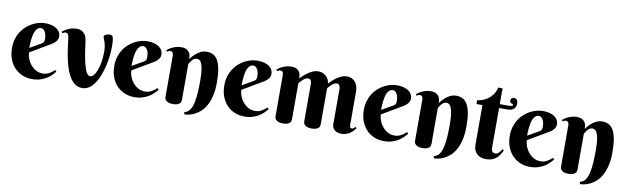

<svg xmlns="http://www.w3.org/2000/svg" viewBox="-44 -1142 5617 1720"><g transform="rotate(10 2764.5 -281.5)"><path d="M187 -224.1Q187 -208.5 191.7 -190.2Q196.3 -171.9 205.1 -153.3Q213.9 -134.8 226.8 -117.9Q239.7 -101.1 256.6 -87.9Q273.4 -74.7 293.9 -66.9Q314.5 -59.1 338.9 -59.1Q356 -59.1 370.6 -63Q385.3 -66.9 397.9 -73.7Q410.6 -80.6 422.4 -89.6Q434.1 -98.6 445.8 -108.9L458 -97.2Q446.8 -82 429.2 -64Q411.6 -45.9 386.7 -30Q361.8 -14.2 328.6 -3.7Q295.4 6.8 252.9 6.8Q210.4 6.8 170.2 -8.5Q129.9 -23.9 98.6 -54.7Q67.4 -85.4 48.6 -131.3Q29.8 -177.2 29.8 -238.8Q29.8 -283.2 41 -320.3Q52.2 -357.4 71.5 -387.2Q90.8 -417 116.5 -439.5Q142.1 -461.9 170.4 -476.8Q198.7 -491.7 228.3 -499.3Q257.8 -506.8 285.2 -506.8Q321.3 -506.8 348.1 -499Q375 -491.2 392.8 -478Q410.6 -464.8 419.4 -447.5Q428.2 -430.2 428.2 -411.1Q428.2 -388.2 415 -369.9Q401.9 -351.6 379.9 -337.9ZM285.2 -323.2Q291.5 -327.1 295.7 -330.8Q299.8 -334.5 302.2 -339.6Q304.7 -344.7 305.9 -352.3Q307.1 -359.9 307.1 -371.1Q307.1 -383.3 304.4 -398.2Q301.8 -413.1 295.4 -426.3Q289.1 -439.5 279.3 -448.2Q269.5 -457 255.9 -457Q238.3 -457 225.8 -446.5Q213.4 -436 205.3 -419.4Q197.3 -402.8 192.6 -381.6Q188 -360.4 185.5 -338.9Q183.1 -317.4 182.6 -297.6Q182.1 -277.8 182.1 -264.2Z M510.7 -415Q507.8 -434.6 501.2 -445.3Q494.6 -456.1 479 -456.1Q470.7 -456.1 464.6 -453.1Q458.5 -450.2 451.7 -444.8L441.9 -457Q453.1 -466.3 467 -475.3Q481 -484.4 497.1 -491.2Q513.2 -498 531.7 -502.4Q550.3 -506.8 570.8 -506.8Q600.1 -506.8 618.2 -496.8Q636.2 -486.8 646.7 -471.9Q657.2 -457 661.6 -439.9Q666 -422.9 668 -409.2Q686 -261.2 708.5 -185.1Q731 -108.9 761.7 -108.9Q778.8 -108.9 794.7 -127.4Q810.5 -146 822.5 -178.2Q834.5 -210.4 841.8 -253.4Q849.1 -296.4 849.1 -345.2Q849.1 -377.4 844.7 -399.7Q840.3 -421.9 835 -437Q829.6 -452.1 825.2 -462.2Q820.8 -472.2 820.8 -480Q820.8 -487.3 826.7 -492.2Q832.5 -497.1 840.6 -500.5Q848.6 -503.9 857.2 -505.4Q865.7 -506.8 871.1 -506.8Q885.3 -506.8 891.6 -502.9Q897.9 -499 901.9 -487.8Q906.2 -473.6 908 -450.4Q909.7 -427.2 909.7 -400.9Q909.7 -363.3 904.5 -318.4Q899.4 -273.4 888.9 -228Q878.4 -182.6 862.3 -140.1Q846.2 -97.7 824 -64.7Q801.8 -31.7 773.7 -12Q745.6 7.8 710.9 7.8Q670.4 7.8 640.6 -15.6Q610.8 -39.1 590.1 -76.7Q569.3 -114.3 555.7 -161.1Q542 -208 533.4 -255.1Q524.9 -302.2 519.8 -344.5Q514.6 -386.7 510.7 -415Z M1117.2 -224.1Q1117.2 -208.5 1121.8 -190.2Q1126.5 -171.9 1135.3 -153.3Q1144 -134.8 1157 -117.9Q1169.9 -101.1 1186.8 -87.9Q1203.6 -74.7 1224.1 -66.9Q1244.6 -59.1 1269 -59.1Q1286.1 -59.1 1300.8 -63Q1315.4 -66.9 1328.1 -73.7Q1340.8 -80.6 1352.5 -89.6Q1364.3 -98.6 1376 -108.9L1388.2 -97.2Q1377 -82 1359.4 -64Q1341.8 -45.9 1316.9 -30Q1292 -14.2 1258.8 -3.7Q1225.6 6.8 1183.1 6.8Q1140.6 6.8 1100.3 -8.5Q1060.1 -23.9 1028.8 -54.7Q997.6 -85.4 978.8 -131.3Q960 -177.2 960 -238.8Q960 -283.2 971.2 -320.3Q982.4 -357.4 1001.7 -387.2Q1021 -417 1046.6 -439.5Q1072.3 -461.9 1100.6 -476.8Q1128.9 -491.7 1158.4 -499.3Q1188 -506.8 1215.3 -506.8Q1251.5 -506.8 1278.3 -499Q1305.2 -491.2 1323 -478Q1340.8 -464.8 1349.6 -447.5Q1358.4 -430.2 1358.4 -411.1Q1358.4 -388.2 1345.2 -369.9Q1332 -351.6 1310.1 -337.9ZM1215.3 -323.2Q1221.7 -327.1 1225.8 -330.8Q1230 -334.5 1232.4 -339.6Q1234.9 -344.7 1236.1 -352.3Q1237.3 -359.9 1237.3 -371.1Q1237.3 -383.3 1234.6 -398.2Q1231.9 -413.1 1225.6 -426.3Q1219.2 -439.5 1209.5 -448.2Q1199.7 -457 1186 -457Q1168.5 -457 1156 -446.5Q1143.6 -436 1135.5 -419.4Q1127.4 -402.8 1122.8 -381.6Q1118.2 -360.4 1115.7 -338.9Q1113.3 -317.4 1112.8 -297.6Q1112.3 -277.8 1112.3 -264.2Z M1741.2 -243.2Q1741.2 -304.7 1735.6 -341.6Q1730 -378.4 1720.7 -397.7Q1711.4 -417 1700.2 -423.1Q1689 -429.2 1677.2 -429.2Q1663.1 -429.2 1652.1 -421.6Q1641.1 -414.1 1633.1 -404.3Q1625 -394.5 1619.4 -384.8Q1613.8 -375 1609.9 -370.1V-43.9Q1609.9 -37.6 1607.9 -28.6Q1606 -19.5 1598.4 -11.5Q1590.8 -3.4 1575.9 2.2Q1561 7.8 1535.2 7.8Q1509.3 7.8 1494.4 1.7Q1479.5 -4.4 1471.7 -12.7Q1463.9 -21 1461.9 -29.8Q1460 -38.6 1460 -43.9V-420.9Q1460 -435.1 1453.4 -445.6Q1446.8 -456.1 1431.2 -456.1Q1422.9 -456.1 1417 -453.1Q1411.1 -450.2 1404.3 -444.8L1394 -457Q1405.3 -466.3 1419.2 -475.3Q1433.1 -484.4 1449.2 -491.2Q1465.3 -498 1483.9 -502.4Q1502.4 -506.8 1522.9 -506.8Q1554.7 -506.8 1572.3 -496.3Q1589.8 -485.8 1598.1 -471.2Q1606.4 -456.5 1608.2 -440.7Q1609.9 -424.8 1609.9 -414.1Q1627.9 -439.9 1650.9 -460.4Q1660.2 -469.2 1671.6 -477.5Q1683.1 -485.8 1696 -492.4Q1709 -499 1723.4 -502.9Q1737.8 -506.8 1752.9 -506.8Q1786.1 -506.8 1811.8 -494.1Q1837.4 -481.4 1855 -451.7Q1872.6 -421.9 1881.8 -372.8Q1891.1 -323.7 1891.1 -251Q1891.1 -180.2 1878.4 -127.9Q1865.7 -75.7 1845.2 -39.1Q1824.7 -2.4 1798.8 20.8Q1772.9 43.9 1746.6 57.1Q1720.2 70.3 1696 75.4Q1671.9 80.6 1654.3 81.1L1648.9 61Q1663.6 57.6 1676 50.3Q1688.5 43 1698.7 28.8Q1709 14.6 1716.8 -7.1Q1724.6 -28.8 1730.2 -61.5Q1735.8 -94.2 1738.5 -138.9Q1741.2 -183.6 1741.2 -243.2Z M2118.2 -224.1Q2118.2 -208.5 2122.8 -190.2Q2127.4 -171.9 2136.2 -153.3Q2145 -134.8 2158 -117.9Q2170.9 -101.1 2187.7 -87.9Q2204.6 -74.7 2225.1 -66.9Q2245.6 -59.1 2270 -59.1Q2287.1 -59.1 2301.8 -63Q2316.4 -66.9 2329.1 -73.7Q2341.8 -80.6 2353.5 -89.6Q2365.2 -98.6 2377 -108.9L2389.2 -97.2Q2377.9 -82 2360.4 -64Q2342.8 -45.9 2317.9 -30Q2293 -14.2 2259.8 -3.7Q2226.6 6.8 2184.1 6.8Q2141.6 6.8 2101.3 -8.5Q2061 -23.9 2029.8 -54.7Q1998.5 -85.4 1979.7 -131.3Q1960.9 -177.2 1960.9 -238.8Q1960.9 -283.2 1972.2 -320.3Q1983.4 -357.4 2002.7 -387.2Q2022 -417 2047.6 -439.5Q2073.2 -461.9 2101.6 -476.8Q2129.9 -491.7 2159.4 -499.3Q2189 -506.8 2216.3 -506.8Q2252.4 -506.8 2279.3 -499Q2306.2 -491.2 2324 -478Q2341.8 -464.8 2350.6 -447.5Q2359.4 -430.2 2359.4 -411.1Q2359.4 -388.2 2346.2 -369.9Q2333 -351.6 2311 -337.9ZM2216.3 -323.2Q2222.7 -327.1 2226.8 -330.8Q2231 -334.5 2233.4 -339.6Q2235.8 -344.7 2237.1 -352.3Q2238.3 -359.9 2238.3 -371.1Q2238.3 -383.3 2235.6 -398.2Q2232.9 -413.1 2226.6 -426.3Q2220.2 -439.5 2210.4 -448.2Q2200.7 -457 2187 -457Q2169.4 -457 2157 -446.5Q2144.5 -436 2136.5 -419.4Q2128.4 -402.8 2123.8 -381.6Q2119.1 -360.4 2116.7 -338.9Q2114.3 -317.4 2113.8 -297.6Q2113.3 -277.8 2113.3 -264.2Z M2872.1 -43Q2872.1 -36.6 2870.1 -27.8Q2868.2 -19 2860.6 -11.2Q2853 -3.4 2837.9 2.2Q2822.8 7.8 2796.9 7.8Q2771 7.8 2756.1 1.7Q2741.2 -4.4 2733.6 -12.7Q2726.1 -21 2724.1 -29.8Q2722.2 -38.6 2722.2 -43.9V-389.2Q2722.2 -396 2720.2 -403.1Q2718.3 -410.2 2714.4 -416Q2710.4 -421.9 2704.6 -425.5Q2698.7 -429.2 2690.9 -429.2Q2677.7 -429.2 2665 -421.6Q2652.3 -414.1 2641.4 -404.3Q2630.4 -394.5 2622.3 -384.8Q2614.3 -375 2610.8 -370.1V-43Q2610.8 -36.6 2608.9 -27.8Q2606.9 -19 2599.4 -11.2Q2591.8 -3.4 2576.9 2.2Q2562 7.8 2536.1 7.8Q2510.3 7.8 2495.4 1.7Q2480.5 -4.4 2472.7 -12.7Q2464.8 -21 2462.9 -29.8Q2460.9 -38.6 2460.9 -43.9V-420.9Q2460.9 -435.1 2454.3 -445.6Q2447.8 -456.1 2432.1 -456.1Q2423.8 -456.1 2418 -453.1Q2412.1 -450.2 2405.3 -444.8L2395 -457Q2406.2 -466.3 2420.2 -475.3Q2434.1 -484.4 2450.2 -491.2Q2466.3 -498 2484.9 -502.4Q2503.4 -506.8 2523.9 -506.8Q2555.7 -506.8 2573.2 -496.3Q2590.8 -485.8 2599.1 -471.2Q2607.4 -456.5 2609.1 -440.7Q2610.8 -424.8 2610.8 -414.1Q2633.8 -439.9 2660.2 -460.4Q2670.9 -469.2 2683.8 -477.5Q2696.8 -485.8 2710.4 -492.4Q2724.1 -499 2738.8 -502.9Q2753.4 -506.8 2768.1 -506.8Q2796.4 -506.8 2816.4 -496.6Q2836.4 -486.3 2848.6 -471.9Q2860.8 -457.5 2866.5 -441.7Q2872.1 -425.8 2872.1 -414.1Q2895.5 -439.9 2921.4 -460.4Q2932.1 -469.2 2944.8 -477.5Q2957.5 -485.8 2971.4 -492.4Q2985.4 -499 2999.8 -502.9Q3014.2 -506.8 3028.8 -506.8Q3057.1 -506.8 3077.1 -496.3Q3097.2 -485.8 3109.4 -468.8Q3121.6 -451.7 3127.2 -430.2Q3132.8 -408.7 3132.8 -387.2V-85Q3132.8 -80.6 3133.3 -75.4Q3133.8 -70.3 3135.7 -65.7Q3137.7 -61 3141.8 -58.1Q3146 -55.2 3152.8 -55.2Q3162.1 -55.2 3169.4 -61.8Q3176.8 -68.4 3183.1 -75.2L3194.8 -64.9Q3188 -54.7 3176.8 -42.2Q3165.5 -29.8 3150.1 -18.6Q3134.8 -7.3 3114.5 0.2Q3094.2 7.8 3068.8 7.8Q3047.4 7.8 3031.5 2.2Q3015.6 -3.4 3004.6 -12.9Q2993.7 -22.5 2988.3 -35.4Q2982.9 -48.3 2982.9 -63V-389.2Q2982.9 -396 2981 -403.1Q2979 -410.2 2975.3 -416Q2971.7 -421.9 2965.8 -425.5Q2960 -429.2 2952.1 -429.2Q2939 -429.2 2926 -421.6Q2913.1 -414.1 2902.1 -404.3Q2891.1 -394.5 2883.3 -384.8Q2875.5 -375 2872.1 -370.1Z M3387.2 -224.1Q3387.2 -208.5 3391.8 -190.2Q3396.5 -171.9 3405.3 -153.3Q3414.1 -134.8 3427 -117.9Q3439.9 -101.1 3456.8 -87.9Q3473.6 -74.7 3494.1 -66.9Q3514.6 -59.1 3539.1 -59.1Q3556.2 -59.1 3570.8 -63Q3585.4 -66.9 3598.1 -73.7Q3610.8 -80.6 3622.6 -89.6Q3634.3 -98.6 3646 -108.9L3658.2 -97.2Q3647 -82 3629.4 -64Q3611.8 -45.9 3586.9 -30Q3562 -14.2 3528.8 -3.7Q3495.6 6.8 3453.1 6.8Q3410.6 6.8 3370.4 -8.5Q3330.1 -23.9 3298.8 -54.7Q3267.6 -85.4 3248.8 -131.3Q3230 -177.2 3230 -238.8Q3230 -283.2 3241.2 -320.3Q3252.4 -357.4 3271.7 -387.2Q3291 -417 3316.7 -439.5Q3342.3 -461.9 3370.6 -476.8Q3398.9 -491.7 3428.5 -499.3Q3458 -506.8 3485.4 -506.8Q3521.5 -506.8 3548.3 -499Q3575.2 -491.2 3593 -478Q3610.8 -464.8 3619.6 -447.5Q3628.4 -430.2 3628.4 -411.1Q3628.4 -388.2 3615.2 -369.9Q3602.1 -351.6 3580.1 -337.9ZM3485.4 -323.2Q3491.7 -327.1 3495.8 -330.8Q3500 -334.5 3502.4 -339.6Q3504.9 -344.7 3506.1 -352.3Q3507.3 -359.9 3507.3 -371.1Q3507.3 -383.3 3504.6 -398.2Q3502 -413.1 3495.6 -426.3Q3489.3 -439.5 3479.5 -448.2Q3469.7 -457 3456.1 -457Q3438.5 -457 3426 -446.5Q3413.6 -436 3405.5 -419.4Q3397.5 -402.8 3392.8 -381.6Q3388.2 -360.4 3385.7 -338.9Q3383.3 -317.4 3382.8 -297.6Q3382.3 -277.8 3382.3 -264.2Z M4011.2 -243.2Q4011.2 -304.7 4005.6 -341.6Q4000 -378.4 3990.7 -397.7Q3981.4 -417 3970.2 -423.1Q3959 -429.2 3947.3 -429.2Q3933.1 -429.2 3922.1 -421.6Q3911.1 -414.1 3903.1 -404.3Q3895 -394.5 3889.4 -384.8Q3883.8 -375 3879.9 -370.1V-43.9Q3879.9 -37.6 3877.9 -28.6Q3876 -19.5 3868.4 -11.5Q3860.8 -3.4 3845.9 2.2Q3831.1 7.8 3805.2 7.8Q3779.3 7.8 3764.4 1.7Q3749.5 -4.4 3741.7 -12.7Q3733.9 -21 3731.9 -29.8Q3730 -38.6 3730 -43.9V-420.9Q3730 -435.1 3723.4 -445.6Q3716.8 -456.1 3701.2 -456.1Q3692.9 -456.1 3687 -453.1Q3681.2 -450.2 3674.3 -444.8L3664.1 -457Q3675.3 -466.3 3689.2 -475.3Q3703.1 -484.4 3719.2 -491.2Q3735.4 -498 3753.9 -502.4Q3772.5 -506.8 3793 -506.8Q3824.7 -506.8 3842.3 -496.3Q3859.9 -485.8 3868.2 -471.2Q3876.5 -456.5 3878.2 -440.7Q3879.9 -424.8 3879.9 -414.1Q3897.9 -439.9 3920.9 -460.4Q3930.2 -469.2 3941.7 -477.5Q3953.1 -485.8 3966.1 -492.4Q3979 -499 3993.4 -502.9Q4007.8 -506.8 4022.9 -506.8Q4056.2 -506.8 4081.8 -494.1Q4107.4 -481.4 4125 -451.7Q4142.6 -421.9 4151.9 -372.8Q4161.1 -323.7 4161.1 -251Q4161.1 -180.2 4148.4 -127.9Q4135.7 -75.7 4115.2 -39.1Q4094.7 -2.4 4068.8 20.8Q4043 43.9 4016.6 57.1Q3990.2 70.3 3966.1 75.4Q3941.9 80.6 3924.3 81.1L3918.9 61Q3933.6 57.6 3946 50.3Q3958.5 43 3968.8 28.8Q3979 14.6 3986.8 -7.1Q3994.6 -28.8 4000.2 -61.5Q4005.9 -94.2 4008.5 -138.9Q4011.2 -183.6 4011.2 -243.2Z M4420.4 -464.8V-104Q4420.4 -78.1 4430.2 -68.1Q4439.9 -58.1 4457 -58.1Q4470.2 -58.1 4480.5 -65.4Q4490.7 -72.8 4498 -82Q4506.8 -92.3 4513.2 -106L4528.3 -99.1Q4521 -83.5 4511 -64.9Q4501 -46.4 4484.4 -30.5Q4467.8 -14.6 4442.6 -3.9Q4417.5 6.8 4379.4 6.8Q4357.9 6.8 4338.1 0.5Q4318.4 -5.9 4303 -19.5Q4287.6 -33.2 4278.3 -53.7Q4269 -74.2 4269 -103V-464.8H4214.4V-500Q4228 -500 4252.4 -507.1Q4276.9 -514.2 4302.5 -530.8Q4328.1 -547.4 4350.1 -575.2Q4372.1 -603 4381.3 -644H4420.4V-500H4500Q4539.1 -500 4539.1 -513.2Q4539.1 -518.1 4534.2 -519.8Q4529.3 -521.5 4523.2 -524.2Q4517.1 -526.9 4512.2 -531.7Q4507.3 -536.6 4507.3 -547.9Q4507.3 -561.5 4515.9 -569.3Q4524.4 -577.1 4538.1 -577.1Q4546.9 -577.1 4553.5 -573.5Q4560.1 -569.8 4564.5 -563.7Q4568.8 -557.6 4571 -549.8Q4573.2 -542 4573.2 -534.2Q4573.2 -502.4 4554.9 -483.6Q4536.6 -464.8 4496.1 -464.8Z M4715.3 -224.1Q4715.3 -208.5 4720 -190.2Q4724.6 -171.9 4733.4 -153.3Q4742.2 -134.8 4755.1 -117.9Q4768.1 -101.1 4784.9 -87.9Q4801.8 -74.7 4822.3 -66.9Q4842.8 -59.1 4867.2 -59.1Q4884.3 -59.1 4898.9 -63Q4913.6 -66.9 4926.3 -73.7Q4939 -80.6 4950.7 -89.6Q4962.4 -98.6 4974.1 -108.9L4986.3 -97.2Q4975.1 -82 4957.5 -64Q4939.9 -45.9 4915 -30Q4890.1 -14.2 4856.9 -3.7Q4823.7 6.8 4781.2 6.8Q4738.8 6.8 4698.5 -8.5Q4658.2 -23.9 4627 -54.7Q4595.7 -85.4 4576.9 -131.3Q4558.1 -177.2 4558.1 -238.8Q4558.1 -283.2 4569.3 -320.3Q4580.6 -357.4 4599.9 -387.2Q4619.1 -417 4644.8 -439.5Q4670.4 -461.9 4698.7 -476.8Q4727.1 -491.7 4756.6 -499.3Q4786.1 -506.8 4813.5 -506.8Q4849.6 -506.8 4876.5 -499Q4903.3 -491.2 4921.1 -478Q4939 -464.8 4947.8 -447.5Q4956.5 -430.2 4956.5 -411.1Q4956.5 -388.2 4943.4 -369.9Q4930.2 -351.6 4908.2 -337.9ZM4813.5 -323.2Q4819.8 -327.1 4824 -330.8Q4828.1 -334.5 4830.6 -339.6Q4833 -344.7 4834.2 -352.3Q4835.4 -359.9 4835.4 -371.1Q4835.4 -383.3 4832.8 -398.2Q4830.1 -413.1 4823.7 -426.3Q4817.4 -439.5 4807.6 -448.2Q4797.9 -457 4784.2 -457Q4766.6 -457 4754.2 -446.5Q4741.7 -436 4733.6 -419.4Q4725.6 -402.8 4720.9 -381.6Q4716.3 -360.4 4713.9 -338.9Q4711.4 -317.4 4710.9 -297.6Q4710.4 -277.8 4710.4 -264.2Z M5339.4 -243.2Q5339.4 -304.7 5333.7 -341.6Q5328.1 -378.4 5318.8 -397.7Q5309.6 -417 5298.3 -423.1Q5287.1 -429.2 5275.4 -429.2Q5261.2 -429.2 5250.2 -421.6Q5239.3 -414.1 5231.2 -404.3Q5223.1 -394.5 5217.5 -384.8Q5211.9 -375 5208 -370.1V-43.9Q5208 -37.6 5206.1 -28.6Q5204.1 -19.5 5196.5 -11.5Q5189 -3.4 5174.1 2.2Q5159.2 7.8 5133.3 7.8Q5107.4 7.8 5092.5 1.7Q5077.6 -4.4 5069.8 -12.7Q5062 -21 5060.1 -29.8Q5058.1 -38.6 5058.1 -43.9V-420.9Q5058.1 -435.1 5051.5 -445.6Q5044.9 -456.1 5029.3 -456.1Q5021 -456.1 5015.1 -453.1Q5009.3 -450.2 5002.4 -444.8L4992.2 -457Q5003.4 -466.3 5017.3 -475.3Q5031.2 -484.4 5047.4 -491.2Q5063.5 -498 5082 -502.4Q5100.6 -506.8 5121.1 -506.8Q5152.8 -506.8 5170.4 -496.3Q5188 -485.8 5196.3 -471.2Q5204.6 -456.5 5206.3 -440.7Q5208 -424.8 5208 -414.1Q5226.1 -439.9 5249 -460.4Q5258.3 -469.2 5269.8 -477.5Q5281.2 -485.8 5294.2 -492.4Q5307.1 -499 5321.5 -502.9Q5335.9 -506.8 5351.1 -506.8Q5384.3 -506.8 5409.9 -494.1Q5435.5 -481.4 5453.1 -451.7Q5470.7 -421.9 5480 -372.8Q5489.3 -323.7 5489.3 -251Q5489.3 -180.2 5476.6 -127.9Q5463.9 -75.7 5443.4 -39.1Q5422.9 -2.4 5397 20.8Q5371.1 43.9 5344.7 57.1Q5318.4 70.3 5294.2 75.4Q5270 80.6 5252.4 81.1L5247.1 61Q5261.7 57.6 5274.2 50.3Q5286.6 43 5296.9 28.8Q5307.1 14.6 5314.9 -7.1Q5322.8 -28.8 5328.4 -61.5Q5334 -94.2 5336.7 -138.9Q5339.4 -183.6 5339.4 -243.2Z"/></g></svg>

Font: Berkshire Swash
Style: Regular
Weight: 700
Designer: Astigmatic (AOETI)
Foundry: Astigmatic (AOETI)
Version: Version 1.000